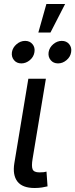

<svg xmlns="http://www.w3.org/2000/svg" viewBox="-20 -942 379 966"><path d="M154.3 3.9Q92.8 3.9 67.6 -28.8Q42.5 -61.5 52.2 -121.1L122.6 -545.9H210.9L144 -143.1Q137.7 -106 144 -90.3Q150.4 -74.7 178.2 -74.7Q192.4 -74.7 200 -75.7Q207.5 -76.7 213.9 -78.6L219.2 -4.4Q208.5 -1.5 191.2 1.2Q173.8 3.9 154.3 3.9ZM272 -623Q248.5 -623 234.9 -639.6Q221.2 -656.2 224.6 -679.7Q228.5 -703.1 248 -719.7Q267.6 -736.3 291 -736.3Q314.5 -736.3 328.1 -719.7Q341.8 -703.1 337.9 -679.7Q334.5 -656.2 314.9 -639.6Q295.4 -623 272 -623ZM87.4 -623Q64 -623 50.3 -639.6Q36.6 -656.2 40 -679.7Q43.9 -703.1 63.5 -719.7Q83 -736.3 106.4 -736.3Q129.9 -736.3 143.6 -719.7Q157.2 -703.1 153.3 -679.7Q149.9 -656.2 130.4 -639.6Q110.8 -623 87.4 -623ZM172.9 -778.3 213.4 -921.9H307.6L233.9 -778.3Z"/></svg>

Font: Adwaita Sans
Style: Italic
Weight: 400
Italic angle: -9.39999°
Designer: Rasmus Andersson
Foundry: rsms
Version: Version 4.001;git-9221beed3